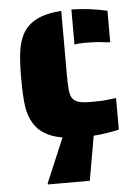

<svg xmlns="http://www.w3.org/2000/svg" viewBox="-52 -559 568 788"><g transform="rotate(-5 232.5 -164.5)"><path d="M316 -377Q285 -377 272 -373V-518Q343 -517 419 -500V-370L388 -373Q363 -377 316 -377ZM423 -10Q366 3 318 6L286 189H113V184L190 2Q106 -12 73 -67Q53 -99 47.5 -142Q42 -185 42 -254Q42 -317 47 -359Q52 -401 68 -433Q87 -470 125.5 -490.5Q164 -511 230 -516V-255Q230 -211 232.5 -189Q235 -167 243 -155Q252 -143 268.5 -138Q285 -133 316 -133Q369 -133 389 -136L423 -140Z"/></g></svg>

Font: Saira Stencil One
Style: Regular
Weight: 400
Designer: Hector Gatti with collaboration of the Omnibus-Type team
Foundry: Omnibus-Type
Version: Version 1.004